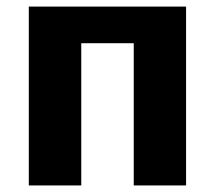

<svg xmlns="http://www.w3.org/2000/svg" viewBox="-20 -566 656 586"><path d="M67.9 -545.9V0H228V-434.1H388.2V0H547.9V-545.9Z"/></svg>

Font: Avrile Sans
Style: Bold
Weight: 700
Designer: Monotype Design Team, Google (font), Stefan Peev (BGR Cyrillic), Cristiano Sobral (main changes)
Foundry: The Avrile Sans Project Authors
Version: Version 3.110